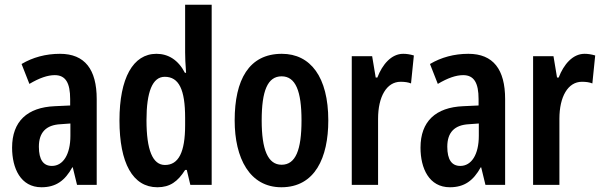

<svg xmlns="http://www.w3.org/2000/svg" viewBox="-20 -780 2540 810"><path d="M233 -553C173 -553 118 -538 71 -510L104 -426C146 -451 181 -463 211 -463C257 -463 276 -430 276 -362V-335L211 -332C95 -327 31 -268 31 -157C31 -70 67 10 155 10C216 10 254 -18 285 -74H287L305 0H388V-362C388 -487 338 -553 233 -553ZM236 -256 277 -259V-207C277 -128 246 -80 199 -80C163 -80 144 -106 144 -161C144 -221 174 -253 236 -256Z M644 10C697 10 730 -14 761 -63H768L783 0H873V-760H761V-559C761 -538 762 -511 765 -473H760C732 -527 690 -553 640 -553C541 -553 484 -450 484 -272C484 -92 540 10 644 10ZM676 -84C624 -84 598 -147 598 -273C598 -392 623 -456 675 -456C735 -456 761 -402 761 -283V-252C761 -137 733 -84 676 -84Z M1365 -272C1365 -455 1290 -553 1169 -553C1030 -553 970 -443 970 -272C970 -113 1033 10 1167 10C1309 10 1365 -115 1365 -272ZM1084 -272C1084 -397 1109 -458 1168 -458C1227 -458 1252 -396 1252 -272C1252 -147 1227 -85 1168 -85C1110 -85 1084 -149 1084 -272Z M1681 -553C1631 -553 1593 -508 1572 -453H1565L1550 -543H1464V0H1575V-279C1575 -372 1611 -435 1670 -435C1687 -435 1702 -433 1714 -428L1726 -546C1709 -551 1695 -553 1681 -553Z M1956 -553C1896 -553 1841 -538 1794 -510L1827 -426C1869 -451 1904 -463 1934 -463C1980 -463 1999 -430 1999 -362V-335L1934 -332C1818 -327 1754 -268 1754 -157C1754 -70 1790 10 1878 10C1939 10 1977 -18 2008 -74H2010L2028 0H2111V-362C2111 -487 2061 -553 1956 -553ZM1959 -256 2000 -259V-207C2000 -128 1969 -80 1922 -80C1886 -80 1867 -106 1867 -161C1867 -221 1897 -253 1959 -256Z M2446 -553C2396 -553 2358 -508 2337 -453H2330L2315 -543H2229V0H2340V-279C2340 -372 2376 -435 2435 -435C2452 -435 2467 -433 2479 -428L2491 -546C2474 -551 2460 -553 2446 -553Z"/></svg>

Font: Noto Sans Lao Looped ExtraCondensed SemiBold
Style: Regular
Weight: 600
Width: 2
Designer: Mark Frömberg, Ben Mitchell
Foundry: The Fontpad Ltd
Version: Version 1.002